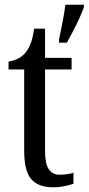

<svg xmlns="http://www.w3.org/2000/svg" viewBox="-20 -780 374 810"><path d="M203 10Q141 10 111.5 -24.5Q82 -59 82 -145V-487H16V-520Q38 -524 55.5 -532.5Q73 -541 87 -557Q100 -573 109 -595.5Q118 -618 124 -659H170V-536H282V-487H170V-143Q170 -90 185.5 -66.5Q201 -43 231 -43Q248 -43 262 -45Q276 -47 290 -51V-5Q277 0 254 5Q231 10 203 10ZM229 -613Q236 -647 243.5 -685Q251 -723 256 -760H334V-750Q327 -729 314.5 -702Q302 -675 288 -648Q274 -621 262 -600H229Z"/></svg>

Font: Noto Serif Ethiopic Condensed
Style: Regular
Weight: 400
Width: 3
Designer: Monotype Design Team
Foundry: Monotype Imaging Inc.
Version: Version 2.102; ttfautohint (v1.8.4.7-5d5b)